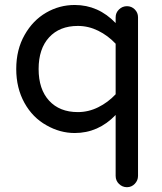

<svg xmlns="http://www.w3.org/2000/svg" viewBox="-20 -529 656 779"><path d="M449.2 184.6V-62.5Q378.9 10.7 283.2 10.7Q223.6 10.7 168.9 -20.5Q112.3 -51.8 79.1 -111.8Q45.9 -171.9 45.9 -249Q45.9 -328.1 80.1 -387.7Q113.3 -446.3 167 -477.5Q220.7 -508.8 283.2 -508.8Q378.9 -508.8 449.2 -435.5V-459Q449.2 -477.5 462.9 -490.7Q476.6 -503.9 495.1 -503.9Q513.7 -503.9 526.9 -490.7Q540 -477.5 540 -459V184.6Q540 203.1 526.9 216.8Q513.7 230.5 495.1 230.5Q476.6 230.5 462.9 217.3Q449.2 204.1 449.2 184.6ZM295.9 -74.2Q338.9 -74.2 378.4 -93.8Q418 -113.3 449.2 -146.5V-351.6Q418 -384.8 378.4 -404.3Q338.9 -423.8 295.9 -423.8Q221.7 -423.8 179.2 -377.4Q136.7 -331.1 136.7 -249Q136.7 -167 179.2 -120.6Q221.7 -74.2 295.9 -74.2Z"/></svg>

Font: jf-openhuninn-2.0
Style: Regular
Weight: 400
Designer: [Kosugi Maru]
Designed by MOTOYA      

[Varela Round]
Joe Prince (Latin component); Avraham Cornfeld (Hebrew component)
Foundry: justfont CO.,LTD.
Version: 2.0